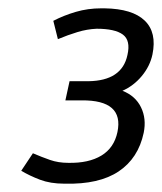

<svg xmlns="http://www.w3.org/2000/svg" viewBox="-20 -690 389 461"><path d="M134 -249Q101 -249 76 -258.5Q51 -268 31 -280L59 -322Q80 -313 100 -306Q120 -299 144 -299Q193 -298 223.5 -316.5Q254 -335 262 -373Q278 -450 176 -449H137L147 -495H192Q273 -496 286 -558Q294 -593 275 -607Q256 -621 212 -621Q189 -620 166 -613Q143 -606 119 -596L108 -640Q133 -653 162 -661.5Q191 -670 223 -670H224Q227 -670 231 -670Q298 -669 327.5 -640.5Q357 -612 346 -559Q340 -531 320.5 -507.5Q301 -484 274 -472Q305 -460 318.5 -432.5Q332 -405 325 -371Q312 -310 265 -278.5Q218 -247 136 -249Q136 -249 135 -249Z"/></svg>

Font: Epunda Sans
Style: Italic
Weight: 400
Italic angle: -12.0243°
Designer: Simon Atzbach
Foundry: typofactur
Version: Version 2.204; ttfautohint (v1.8.4.7-5d5b)